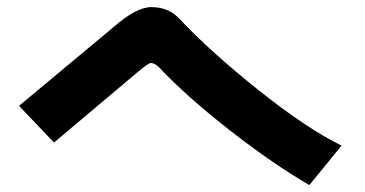

<svg xmlns="http://www.w3.org/2000/svg" viewBox="-20 -618 1040 547"><path d="M34.2 -316.4 303.7 -541Q368.2 -597.7 411.1 -597.7Q459 -597.7 489.3 -566.4Q578.1 -471.7 715.8 -361.8Q853.5 -252 953.1 -203.1L861.3 -90.8Q759.8 -149.4 636.2 -245.6Q512.7 -341.8 431.6 -427.7Q419.9 -438.5 409.2 -438.5Q403.3 -438.5 375 -415L133.8 -211.9Z"/></svg>

Font: Gothic A1 Black
Style: Regular
Weight: 900
Version: Version 2.50